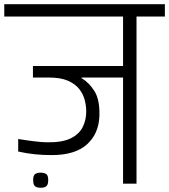

<svg xmlns="http://www.w3.org/2000/svg" viewBox="-56 -860 792 899"><path d="M134 19.2Q124.7 19.2 116.5 16.7Q108.3 14.2 103.8 6.6Q99.2 -1 99.2 -16.5Q99.2 -39.8 109.4 -45.7Q119.7 -51.5 134 -51.5Q149.3 -51.5 159.6 -45.7Q169.8 -39.8 169.8 -16.5Q169.8 -1 165.2 6.6Q160.7 14.2 152.4 16.7Q144.2 19.2 134 19.2ZM409.5 -318Q406.7 -233.8 351 -183.8Q295.3 -133.8 186.3 -133.8Q144.2 -133.8 106.8 -137.7Q69.5 -141.5 29.2 -150.5V-209.2Q68.5 -202.7 106 -198.2Q143.5 -193.8 161.5 -193.8Q231.5 -192.2 272.2 -210.9Q312.8 -229.7 330.3 -263.2Q347.8 -296.8 347.8 -337.8Q347.8 -363 341 -390.5Q334.2 -418 315.8 -442.2Q297.3 -466.3 262.8 -481.7Q228.3 -497 173 -497H98.2V-551H520.2V-782.5H-36V-840.2H716V-782.5H583.2V0H520.2V-497H326.2V-494Q361.8 -472.7 386.7 -432.6Q411.5 -392.5 409.5 -318Z"/></svg>

Font: Matangi Light
Style: Regular
Weight: 300
Designer: Prashant Pant
Foundry: The Graphic Ant
Version: Version 3.002